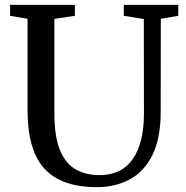

<svg xmlns="http://www.w3.org/2000/svg" viewBox="-20 -763 768 791"><path d="M379 8Q233 8 163.2 -68Q93.5 -144 93.5 -308V-685.5L21.5 -698V-743H288.5V-698L204 -685V-297Q204 -201 226.8 -145.2Q249.5 -89.5 291.5 -65.5Q333.5 -41.5 390 -41.5Q480.5 -41.5 526.8 -107.5Q573 -173.5 573 -296.5L572.5 -684.5L490 -698V-743H714.5V-698L642.5 -685.5L642 -301.5Q642 -193 608 -124.5Q574 -56 514.5 -24Q455 8 379 8Z"/></svg>

Font: Merriweather Text
Style: Regular
Weight: 400
Designer: Eben Sorkin
Foundry: Eben Sorkin
Version: Version 2.100; ttfautohint (v1.7.19-72a1) -l 8 -r 50 -G 200 